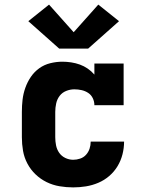

<svg xmlns="http://www.w3.org/2000/svg" viewBox="-20 -806 640 834"><path d="M298 8Q268 8 238.5 3Q209 -2 182.5 -15Q156 -28 134.5 -48.5Q113 -69 99 -95.5Q85 -122 80 -151Q75 -180 75 -210V-320Q75 -347 78 -373Q81 -399 90 -424.5Q99 -450 114 -472Q129 -494 150.5 -509.5Q172 -525 198.5 -531.5Q225 -538 251 -538Q270 -538 289.5 -535Q309 -532 327 -525.5Q345 -519 361 -508Q377 -497 390 -482V-530H517V-349H390Q390 -365 383 -379.5Q376 -394 363 -402.5Q350 -411 334.5 -414.5Q319 -418 303 -418Q285 -418 267.5 -411Q250 -404 239 -389.5Q228 -375 224 -356.5Q220 -338 220 -320V-210Q220 -192 223.5 -174.5Q227 -157 237 -142.5Q247 -128 263.5 -120Q280 -112 298 -112Q313 -112 328 -117Q343 -122 353.5 -133.5Q364 -145 369 -160Q374 -175 374 -191Q374 -191 374 -191Q374 -191 374 -191Q374 -191 374 -191Q374 -191 374 -191H519Q519 -191 519 -191Q519 -191 519 -191Q519 -163 512 -135.5Q505 -108 490.5 -84Q476 -60 454.5 -41.5Q433 -23 407 -12Q381 -1 353.5 3.5Q326 8 298 8ZM237 -595 103 -714 193 -786 300 -666 407 -786 497 -714 363 -595Z"/></svg>

Font: Iosevka Slab Heavy Extended
Style: Regular
Weight: 900
Width: 7
Monospace: yes
Designer: Belleve Invis
Foundry: Belleve Invis
Version: Version 11.1.0; ttfautohint (v1.8.3)